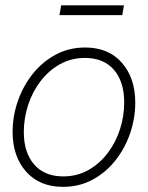

<svg xmlns="http://www.w3.org/2000/svg" viewBox="-20 -707 567 736"><path d="M221.7 9.3Q131.8 9.3 80.1 -49.1Q28.3 -107.4 28.3 -201.2Q28.3 -262.2 48.6 -320.1Q68.8 -377.9 105.7 -424.1Q142.6 -470.2 193.6 -497.6Q244.6 -524.9 306.6 -524.9Q396 -524.9 447.3 -466.3Q498.5 -407.7 498.5 -314Q498.5 -252.9 478.5 -195.1Q458.5 -137.2 421.6 -91.1Q384.8 -44.9 334 -17.8Q283.2 9.3 221.7 9.3ZM222.2 -30.8Q275.4 -30.8 318.4 -54.9Q361.3 -79.1 392.3 -119.6Q423.3 -160.2 439.7 -210.7Q456.1 -261.2 456.1 -314.9Q456.1 -393.1 417 -439Q377.9 -484.9 305.7 -484.9Q252.9 -484.9 210 -460.9Q167 -437 135.7 -396.2Q104.5 -355.5 87.9 -304.9Q71.3 -254.4 71.3 -200.7Q71.3 -122.6 110.8 -76.7Q150.4 -30.8 222.2 -30.8ZM455.1 -686.5 448.7 -648.9H208L214.4 -686.5Z"/></svg>

Font: Inter Display ExtraLight
Style: Italic
Weight: 200
Italic angle: -9.39999°
Designer: Rasmus Andersson
Foundry: rsms
Version: Version 4.000;git-a52131595